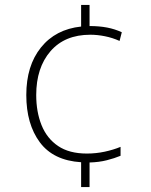

<svg xmlns="http://www.w3.org/2000/svg" viewBox="-20 -744 610 774"><path d="M341 -639Q380 -639 411.5 -633Q443 -627 471 -614L462 -579Q433 -592 402.5 -598Q372 -604 344 -604Q241 -604 183.5 -537.5Q126 -471 126 -361Q126 -293 147.5 -239.5Q169 -186 214 -155.5Q259 -125 330 -125Q367 -125 402 -132.5Q437 -140 466 -152V-116Q442 -106 410.5 -98Q379 -90 341 -89V10H307V-90Q195 -97 140.5 -170.5Q86 -244 86 -361Q86 -479 145 -552.5Q204 -626 307 -637V-724H341Z"/></svg>

Font: Noto Sans Devanagari ExtraLight
Style: Regular
Weight: 200
Designer: Jelle Bosma - Monotype Design Team
Foundry: Monotype Imaging Inc.
Version: Version 2.004; ttfautohint (v1.8.4.7-5d5b)